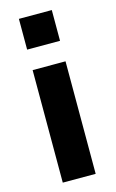

<svg xmlns="http://www.w3.org/2000/svg" viewBox="-109 -733 471 778"><g transform="rotate(-15 126.5 -343.5)"><path d="M54 0V-472H192V0ZM54 -558V-687H192V-558Z"/></g></svg>

Font: Coval
Style: Heavy
Weight: 900
Foundry: Context Ltd
Version: Version 001.000